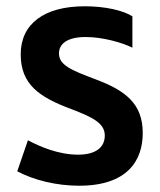

<svg xmlns="http://www.w3.org/2000/svg" viewBox="-20 -580 511 612"><path d="M232 12C386 12 435 -68 435 -156C435 -251 378 -292 285 -327C205 -357 168 -373 168 -410C168 -440 194 -462 253 -462C308 -462 370 -444 402 -428V-528C372 -547 315 -560 250 -560C121 -560 46 -504 46 -407C46 -310 106 -270 208 -232C276 -206 314 -187 314 -148C314 -108 282 -87 229 -87C166 -87 106 -113 69 -133L35 -34C87 -6 160 12 232 12Z"/></svg>

Font: Noto Sans Thai SemCond SemBd
Style: Regular
Weight: 600
Width: 4
Designer: Monotype Design Team
Foundry: Monotype Imaging Inc.
Version: Version 2.002